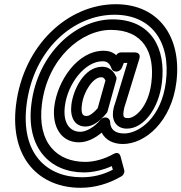

<svg xmlns="http://www.w3.org/2000/svg" viewBox="-20 -703 862 912"><path d="M106 -204C138 -467 328 -633 524 -633C697 -633 792 -507 768 -314C747 -144 640 -69 570 -69C527 -69 504 -88 503 -124C503 -136 492 -145 481 -145H479C471 -145 462 -140 457 -134C429 -99 389 -77 362 -77C314 -77 278 -115 288 -198C301 -306 384 -412 467 -412C488 -412 500 -404 510 -377C513 -368 522 -363 531 -363H533C544 -363 555 -371 559 -381L568 -404H585L530 -223C523 -204 519 -189 517 -174C511 -126 536 -92 583 -92C662 -92 734 -187 749 -310C769 -470 701 -611 514 -611C340 -611 158 -448 129 -208C103 1 219 116 379 116C424 116 471 104 511 86L516 103C468 128 420 139 368 139C203 139 78 28 106 -204ZM56 -204C25 52 170 189 362 189C429 189 494 171 556 135C567 129 573 116 570 105L553 41C546 15 525 25 518 29C479 51 430 66 385 66C252 66 156 -23 179 -208C206 -426 366 -561 507 -561C660 -561 717 -454 699 -310C685 -195 622 -142 589 -142C570 -142 563 -145 567 -174C568 -184 571 -197 577 -213L642 -424C650 -451 628 -454 621 -454H555C546 -454 538 -450 532 -441C516 -455 496 -462 473 -462C347 -462 253 -318 238 -198C226 -99 272 -27 355 -27C392 -27 430 -45 463 -73C482 -36 520 -19 564 -19C670 -19 795 -126 818 -314C844 -527 734 -683 530 -683C303 -683 91 -489 56 -204ZM319 -205C312 -145 335 -102 386 -102C420 -102 452 -125 485 -164C488 -167 490 -171 491 -175L532 -322C534 -328 534 -334 532 -338C520 -366 498 -386 466 -386C378 -386 327 -274 319 -205ZM369 -205C377 -270 423 -336 460 -336C469 -336 473 -335 481 -321L444 -189C417 -158 400 -152 392 -152C376 -152 363 -157 369 -205Z"/></svg>

Font: Falling Sky
Style: CondOuObl
Weight: 400
Designer: Paul D. Hunt
Foundry: Adobe Systems Incorporated
Version: Version 1.02